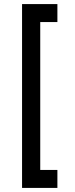

<svg xmlns="http://www.w3.org/2000/svg" viewBox="-20 -820 369 940"><path d="M88 -800H261V-712H177V12H261V100H88Z"/></svg>

Font: Oak Sans Medium
Style: Regular
Weight: 500
Designer: Erik Kennedy, Walven
Foundry: Erik Kennedy, Walven
Version: Version 1.000